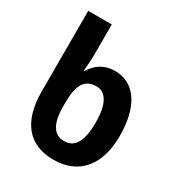

<svg xmlns="http://www.w3.org/2000/svg" viewBox="-181 -880 940 1010"><g transform="rotate(30 289.0 -375.0)"><path d="M292 10C444 10 533 -93 533 -272C533 -456 458 -557 342 -557C275 -557 231 -525 201 -476H197C200 -507 203 -550 203 -580V-760H60V-270C60 -87 142 10 292 10ZM292 -103C227 -103 197 -158 197 -260V-279C197 -383 222 -438 297 -438C356 -438 388 -379 388 -270C388 -165 361 -103 292 -103Z"/></g></svg>

Font: Noto Sans Georgian SemiCondensed Bold
Style: Regular
Weight: 700
Width: 4
Designer: Monotype Design Team, Akaki Razmadze
Foundry: Google LLC
Version: Version 2.005